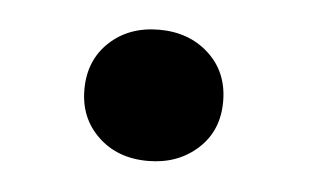

<svg xmlns="http://www.w3.org/2000/svg" viewBox="-28 -450 356 220"><g transform="rotate(5 150.5 -340.5)"><path d="M68.4 -340.3Q68.4 -374 90.8 -395Q113.3 -416 147.9 -416Q182.6 -416 205.3 -395Q228 -374 228 -340.3Q228 -306.6 205.1 -285.9Q182.1 -265.1 147.9 -265.1Q112.8 -265.1 90.6 -286.4Q68.4 -307.6 68.4 -340.3Z"/></g></svg>

Font: SteelSelectRoboto
Style: Roboto-Bold
Weight: 700
Designer: Google
Version: Version 2.137; 2017